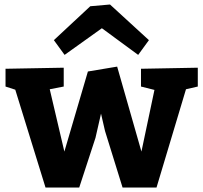

<svg xmlns="http://www.w3.org/2000/svg" viewBox="-20 -845 916 865"><path d="M615.2 -455.1V-535.2L871.1 -540V-455.1L817.9 -442.9L685.1 0H532.2L453.1 -254.9L435.1 -333L410.2 -224.1L336.9 0H185.1L48.8 -440.9L4.9 -455.1V-535.2L267.1 -540V-455.1L204.1 -442.9L270 -162.1L376 -522.9L507.8 -544.9L617.2 -162.1L675.8 -439.9ZM386.7 -816.9 475.6 -824.7 650.9 -664.1 602.5 -597.7 439 -717.8 271 -597.7 222.7 -664.1Z"/></svg>

Font: Kadwa
Style: Bold
Weight: 700
Designer: Sol Matas
Foundry: Sol Matas
Version: Version 1.001;PS 001.000;hotconv 1.0.70;makeotf.lib2.5.58329